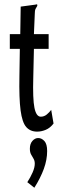

<svg xmlns="http://www.w3.org/2000/svg" viewBox="-20 -605 290 900"><path d="M154 12Q122 12 103 -9.5Q84 -31 76.5 -87.5Q69 -144 71 -248L73 -376H26V-445H75L77 -574L144 -583L154 -585L155 -578Q150 -570 146.5 -563Q143 -556 143 -539L139 -445H208V-376H139L136 -243Q133 -141 141.5 -99.5Q150 -58 171 -58Q187 -58 199.5 -68.5Q212 -79 220 -90L231 -26Q215 -5 194.5 3.5Q174 12 154 12ZM141 275 108 249Q123 226 133 203Q143 180 143 162Q143 149 137.5 139.5Q132 130 126 119.5Q120 109 120 92Q120 69 132 55.5Q144 42 159 42Q175 42 188 56Q201 70 201 103Q201 144 185.5 186.5Q170 229 141 275Z"/></svg>

Font: Inconsolata UltraCondensed SemiBold
Style: Regular
Weight: 600
Width: 1
Monospace: yes
Designer: Raph Levien, Cyreal, Brenton Simpson
Foundry: Raph Levien, Cyreal, Google
Version: Version 3.001; ttfautohint (v1.8.2.53-6de2)